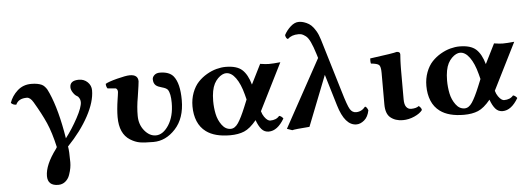

<svg xmlns="http://www.w3.org/2000/svg" viewBox="-56 -865 3498 1271"><g transform="rotate(-5 1693.0 -230.0)"><path d="M561 -366.2Q561 -291 510 -196.5Q459 -102.1 370.1 -9.8Q376 19 376 96.2Q376 113.3 372.6 133.5Q369.1 153.8 360.1 179.4Q351.1 205.1 331.1 221.4Q311 237.8 284.2 237.8Q214.4 237.8 213.9 173.8Q213.9 99.6 289.1 -1L295.9 -12.2Q273.9 -110.4 245.4 -175.3Q216.8 -240.2 168.9 -320.8Q148.9 -355 126 -355Q70.3 -355 53.2 -315.4Q43 -315.4 34.2 -318.8Q25.4 -322.3 18.1 -330.1Q33.2 -375 71 -409.4Q108.9 -443.8 163.1 -443.8Q186.5 -443.8 203.6 -440.4Q220.7 -437 231.9 -431.9Q243.2 -426.8 252.2 -416.7Q261.2 -406.7 266.6 -397.5Q272 -388.2 278.8 -372.1Q330.1 -256.3 360.8 -64.9Q404.8 -122.1 442.4 -191.7Q480 -261.2 480 -295.9Q480 -310.1 472.9 -322Q465.8 -334 459 -336.9Q445.8 -342.8 432.9 -362.3Q419.9 -381.8 419.9 -398.9Q419.9 -443.8 480 -443.8Q514.2 -443.8 537.6 -421.1Q561 -398.4 561 -366.2Z M1147 -250Q1147 -129.9 1083 -60.1Q1019 9.8 936 9.8Q876 9.8 845.5 4.4Q814.9 -1 782.7 -21Q713.9 -64 713.9 -174.8Q713.9 -224.6 724.1 -291Q725.1 -300.8 728 -316.9Q731 -333 731 -340.8Q731 -358.9 718.8 -365.2Q716.8 -366.2 664.1 -370.1Q655.3 -381.3 654.8 -400.9Q673.8 -413.1 733.4 -428.5Q793 -443.8 817.9 -443.8Q873 -443.8 873 -398.9Q873 -389.2 858.9 -296.9Q846.7 -229 847.2 -171.9Q847.2 -113.8 880.6 -73Q914.1 -32.2 956.1 -32.2Q1003.9 -32.2 1042 -90.8Q1079.1 -148.9 1079.1 -237.8Q1079.1 -299.8 1062 -325.2Q1053.2 -337.4 1023.9 -345.2Q997.1 -352.1 983.9 -362.8Q967.8 -377 967.8 -403.8Q967.8 -418.9 981.4 -431.4Q995.1 -443.8 1017.1 -443.8Q1080.1 -443.8 1107.9 -410.2Q1147 -361.8 1147 -250Z M1454.6 -443.8Q1528.8 -443.8 1564.2 -411.9Q1599.6 -379.9 1618.7 -312L1684.6 -443.8Q1722.7 -438 1741.7 -438Q1770.5 -438 1818.8 -442.9L1662.6 -130.9Q1668.5 -109.4 1679.9 -93Q1691.4 -76.7 1701.4 -70.3Q1711.4 -64 1717.8 -64Q1759.3 -64 1779.8 -89.8Q1795.4 -86.4 1806.6 -70.3Q1760.7 7.8 1702.6 7.8Q1673.8 7.8 1655 -13.9Q1636.2 -35.6 1622.1 -75.2Q1579.1 -22.9 1540 -6.6Q1501 9.8 1445.8 9.8Q1343.8 9.8 1287.1 -32.2Q1250 -59.6 1231.9 -103.3Q1213.9 -147 1213.9 -202.1Q1213.9 -251 1229.7 -293Q1245.6 -335 1271.2 -362.1Q1296.9 -389.2 1329.3 -408Q1361.8 -426.8 1393.8 -435.3Q1425.8 -443.8 1454.6 -443.8ZM1574.7 -216.8 1565.9 -251Q1547.4 -321.8 1518.3 -361.8Q1489.3 -401.9 1454.6 -401.9Q1442.4 -401.9 1428.2 -395Q1414.1 -388.2 1399.7 -373.8Q1385.3 -359.4 1375 -339.8Q1354 -299.3 1353.5 -226.1Q1353.5 -181.2 1362.1 -139.6Q1370.6 -98.1 1394.8 -65.2Q1418.9 -32.2 1453.6 -32.2Q1481.4 -32.2 1503.7 -65.2Q1525.9 -98.1 1554.7 -168Z M2371.6 -75.2Q2362.8 -31.2 2337.2 -10Q2311.5 11.2 2285.6 11.2Q2208.5 11.2 2167.5 -126L2105 -334L1973.6 0Q1877.4 6.8 1858.4 12.2L1823.7 0L2070.3 -449.2L2061.5 -478Q2046.4 -526.9 2032 -557.4Q2017.6 -587.9 2002 -599.4Q1986.3 -610.8 1977.1 -614Q1967.8 -617.2 1953.6 -617.2Q1908.7 -617.2 1882.3 -591.8Q1869.1 -595.7 1865.7 -619.1Q1881.8 -649.9 1908.7 -674.1Q1935.5 -698.2 1962.4 -698.2Q1973.6 -698.2 1985.1 -696Q1996.6 -693.8 2013.7 -686.5Q2030.8 -679.2 2045.2 -666Q2059.6 -652.8 2074.5 -627.9Q2089.4 -603 2099.6 -568.8L2206.5 -213.9Q2234.4 -118.7 2249.5 -94.2Q2264.6 -69.8 2289.6 -69.8Q2326.7 -69.8 2351.6 -101.1Q2362.8 -99.1 2371.6 -75.2Z M2610.4 -127Q2610.4 -91.8 2622.8 -75.9Q2635.3 -60.1 2654.3 -60.1Q2688.5 -60.1 2706.5 -74.2Q2724.6 -59.1 2724.6 -45.9Q2708.5 -23.9 2670.9 -7.1Q2633.3 9.8 2593.3 9.8Q2543.5 9.8 2510.3 -18.1Q2480.5 -43.9 2480.5 -105V-314Q2480.5 -356 2469 -366.9Q2457.5 -377.9 2415.5 -381.8Q2413.6 -386.7 2413.1 -398.9Q2412.6 -411.1 2413.6 -416Q2572.8 -437 2591.3 -443.8Q2614.3 -443.8 2614.3 -426.8Q2614.3 -425.8 2614.3 -423.6Q2614.3 -421.4 2613.8 -414.8Q2613.3 -408.2 2612.8 -401.1Q2612.3 -394 2611.8 -383.8Q2611.3 -373.5 2611.1 -364Q2610.8 -354.5 2610.6 -343Q2610.4 -331.5 2610.4 -321.3Z M3008.8 -443.8Q3083 -443.8 3118.4 -411.9Q3153.8 -379.9 3172.9 -312L3238.8 -443.8Q3276.9 -438 3295.9 -438Q3324.7 -438 3373 -442.9L3216.8 -130.9Q3222.7 -109.4 3234.1 -93Q3245.6 -76.7 3255.6 -70.3Q3265.6 -64 3272 -64Q3313.5 -64 3334 -89.8Q3349.6 -86.4 3360.8 -70.3Q3314.9 7.8 3256.8 7.8Q3228 7.8 3209.2 -13.9Q3190.4 -35.6 3176.3 -75.2Q3133.3 -22.9 3094.2 -6.6Q3055.2 9.8 3000 9.8Q2897.9 9.8 2841.3 -32.2Q2804.2 -59.6 2786.1 -103.3Q2768.1 -147 2768.1 -202.1Q2768.1 -251 2783.9 -293Q2799.8 -335 2825.4 -362.1Q2851.1 -389.2 2883.5 -408Q2916 -426.8 2948 -435.3Q2980 -443.8 3008.8 -443.8ZM3128.9 -216.8 3120.1 -251Q3101.6 -321.8 3072.5 -361.8Q3043.5 -401.9 3008.8 -401.9Q2996.6 -401.9 2982.4 -395Q2968.3 -388.2 2953.9 -373.8Q2939.5 -359.4 2929.2 -339.8Q2908.2 -299.3 2907.7 -226.1Q2907.7 -181.2 2916.3 -139.6Q2924.8 -98.1 2949 -65.2Q2973.1 -32.2 3007.8 -32.2Q3035.6 -32.2 3057.9 -65.2Q3080.1 -98.1 3108.9 -168Z"/></g></svg>

Font: Linux Libertine
Style: Bold
Weight: 700
Designer: Philipp H. Poll
Foundry: Philipp H. Poll
Version: Version 5.0.3